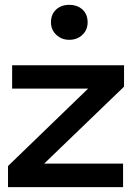

<svg xmlns="http://www.w3.org/2000/svg" viewBox="-20 -771 554 791"><path d="M491 -414V-502H30V-406H343L13 -87V0H487V-97H162ZM190 -679Q190 -648 212 -627.5Q234 -607 265 -607Q298 -607 319.5 -627.5Q341 -648 341 -679Q341 -712 320 -731.5Q299 -751 265 -751Q232 -751 211 -731.5Q190 -712 190 -679Z"/></svg>

Font: Geom Medium
Style: Bold
Weight: 500
Version: Version 1.102